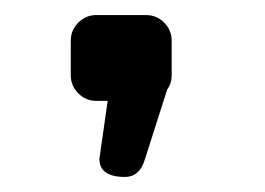

<svg xmlns="http://www.w3.org/2000/svg" viewBox="-20 -784 352 255"><path d="M74 -730Q74 -744 84 -754Q94 -764 108 -764H174Q188 -764 198 -754Q208 -744 208 -730V-684Q208 -673 202 -665L172 -571Q165 -549 146 -549Q112 -549 112 -573L123 -650H108Q94 -650 84 -660Q74 -670 74 -684Z"/></svg>

Font: Yusei Magic
Style: Regular
Weight: 400
Designer: Tanukizamurai
Foundry: Yusei Magic Project
Version: Version 1.200